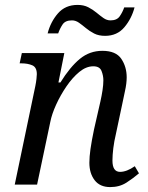

<svg xmlns="http://www.w3.org/2000/svg" viewBox="-20 -752 602 782"><path d="M429 10Q387 10 365.5 -18Q344 -46 344 -89Q344 -113 348.5 -145Q353 -177 363 -225L381 -304Q384 -317 389 -339Q394 -361 397.5 -384Q401 -407 401 -425Q401 -444 393.5 -463Q386 -482 360 -482Q331 -482 303 -459Q275 -436 250.5 -400Q226 -364 208.5 -325.5Q191 -287 185 -256L131 0H40L124 -402Q127 -417 128.5 -430.5Q130 -444 130 -450Q130 -478 111.5 -486Q93 -494 67 -494H60L69 -536H242L218 -416H226Q265 -479 305 -512Q345 -545 397 -545Q452 -545 474 -512.5Q496 -480 496 -437Q496 -412 489 -381Q482 -350 477 -324L452 -206Q445 -177 441.5 -148.5Q438 -120 438 -98Q438 -52 469 -52Q496 -52 529 -75L546 -46Q524 -27 495.5 -8.5Q467 10 429 10ZM408 -606Q382 -606 363.5 -615.5Q345 -625 330 -637.5Q315 -650 301.5 -659.5Q288 -669 273 -669Q246 -669 235 -652.5Q224 -636 217 -616H174Q186 -663 216 -697.5Q246 -732 296 -732Q321 -732 339.5 -722.5Q358 -713 373 -700.5Q388 -688 401.5 -678.5Q415 -669 430 -669Q456 -669 467.5 -685.5Q479 -702 486 -722H528Q516 -676 486.5 -641Q457 -606 408 -606Z"/></svg>

Font: Noto Serif SemiCondensed
Style: Italic
Weight: 400
Width: 4
Italic angle: -12°
Designer: Monotype Design Team
Foundry: Monotype Imaging Inc.
Version: Version 2.013